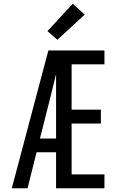

<svg xmlns="http://www.w3.org/2000/svg" viewBox="-20 -1004 640 1024"><path d="M43 0 238 -735H309Q295 -674 280 -612.5Q265 -551 250 -490L193 -265H279V-192H175L127 0ZM279 0V-735H537V-661H362V-419H518V-345H362V-74H537V0ZM286 -792 233 -838 368 -984 432 -926Z"/></svg>

Font: Iosevka Mono
Style: Regular
Weight: 400
Designer: Belleve Invis
Foundry: Belleve Invis
Version: Version 11.1.1